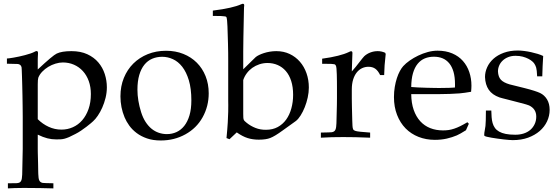

<svg xmlns="http://www.w3.org/2000/svg" viewBox="-20 -748 3038 1043"><path d="M17.6 -401.9V-430.2Q21 -430.2 30.8 -431.4Q40.5 -432.6 54.2 -435.1Q67.9 -437.5 84 -440.9Q100.1 -444.3 115.7 -448.5Q131.3 -452.6 145.8 -457.5Q160.2 -462.4 169.9 -467.8Q175.3 -470.7 178.7 -470.7Q186.5 -470.7 186.5 -460Q186.5 -458.5 186.3 -454.1Q186 -449.7 185.8 -444.1Q185.5 -438.5 185.3 -432.6Q185.1 -426.8 185.1 -422.4V-370.6Q267.1 -447.3 288.1 -457Q315.4 -470.2 368.2 -470.2Q418 -470.2 454.3 -453.4Q490.7 -436.5 514.2 -408.9Q537.6 -381.3 549.1 -345.9Q560.5 -310.5 560.5 -273.9Q560.5 -245.1 553.5 -216.6Q546.4 -188 535.4 -163.3Q524.4 -138.7 511.2 -119.4Q498 -100.1 485.8 -89.4Q483.4 -86.9 473.6 -78.6Q463.9 -70.3 450.2 -59.8Q436.5 -49.3 420.7 -38.6Q404.8 -27.8 389.2 -20Q369.1 -9.3 355.5 -3.4Q341.8 2.4 330.8 5.4Q319.8 8.3 309.3 8.8Q298.8 9.3 285.2 9.3Q260.7 9.3 237.5 3.4Q214.4 -2.4 185.1 -16.6V61Q185.1 67.9 185.3 80.3Q185.5 92.8 186 107.7Q186.5 122.6 186.8 138.2Q187 153.8 187.3 166.7Q187.5 179.7 187.7 188.2Q188 196.8 188 197.3Q188.5 208.5 189.5 217Q190.4 225.6 193.1 231.4Q195.8 237.3 200.2 240.7Q204.6 244.1 211.9 245.6Q214.4 246.1 228.8 246.6Q243.2 247.1 270 247.6V275.4Q239.3 274.4 199 273.7Q158.7 272.9 108.4 272.9Q80.6 272.9 59.3 273.7Q38.1 274.4 22.9 275.4V247.6L69.3 247.1Q79.1 246.6 84.7 244.1Q90.3 241.7 93.8 236.1Q97.2 230.5 98.6 221.9Q100.1 213.4 100.6 200.7Q101.1 194.3 103.5 61V-112.3Q103.5 -138.2 103 -168Q102.5 -197.8 102.1 -227.5Q101.6 -257.3 100.8 -284.9Q100.1 -312.5 99.4 -334Q98.6 -355.5 98.1 -368.4Q97.7 -381.3 97.2 -382.3Q95.2 -390.6 90.3 -394.8Q85.4 -398.9 77.6 -400.4ZM185.1 -100.6Q211.4 -74.2 244.4 -59.1Q277.3 -43.9 314 -43.9Q346.7 -43.9 375.7 -56.9Q404.8 -69.8 426.5 -94.7Q448.2 -119.6 460.9 -155.5Q473.6 -191.4 473.6 -237.3Q473.6 -275.9 462.2 -307.6Q450.7 -339.4 430.2 -361.8Q409.7 -384.3 381.8 -396.5Q354 -408.7 321.3 -408.7Q302.2 -408.7 281.5 -402.3Q260.7 -396 242.2 -384.8Q223.6 -373.5 209.2 -358.4Q194.8 -343.3 188 -325.7Q185.1 -316.4 185.1 -290Z M634.3 -224.6Q634.3 -279.3 652.8 -324.7Q671.4 -370.1 704.3 -402.8Q737.3 -435.5 782.7 -453.9Q828.1 -472.2 882.3 -472.2Q933.6 -472.2 976.1 -455.1Q1018.6 -438 1049.1 -407.5Q1079.6 -377 1096.7 -334.5Q1113.8 -292 1113.8 -241.2Q1113.8 -170.4 1080.6 -110.8Q1047.9 -51.8 986.8 -18.1Q926.8 15.1 853.5 15.1Q811 15.1 778.6 3.9Q746.1 -7.3 722.2 -25.4Q698.2 -43.5 682.1 -65.9Q666 -88.4 656.7 -110.8Q634.3 -164.6 634.3 -224.6ZM726.6 -260.7Q726.6 -202.6 746.6 -138.7Q756.3 -107.9 771 -85.4Q785.6 -63 803.7 -48.3Q821.8 -33.7 843 -26.6Q864.3 -19.5 886.7 -19.5Q914.6 -19.5 938.7 -30.5Q962.9 -41.5 981 -64.2Q999 -86.9 1009.3 -121.3Q1019.5 -155.8 1019.5 -202.6Q1019.5 -266.6 1005.9 -311.8Q992.2 -356.9 970 -385.3Q947.8 -413.6 919.4 -426.5Q891.1 -439.5 861.3 -439.5Q831.5 -439.5 806.9 -429Q782.2 -418.5 764.4 -396.5Q746.6 -374.5 736.6 -340.8Q726.6 -307.1 726.6 -260.7Z M1210.4 2Q1215.3 -48.3 1217.3 -83Q1219.2 -117.7 1219.7 -140.9Q1220.2 -164.1 1220 -178Q1219.7 -191.9 1219.7 -200.2V-417.5Q1219.7 -437 1219.5 -461.4Q1219.2 -485.8 1218.5 -511Q1217.8 -536.1 1217 -560.3Q1216.3 -584.5 1215.6 -604Q1214.8 -623.5 1213.6 -636.2Q1212.4 -648.9 1211.4 -651.4Q1210 -653.8 1209.2 -655.8Q1208.5 -657.7 1202.4 -658.9Q1196.3 -660.2 1181.2 -660.9Q1166 -661.6 1136.2 -661.6V-690.4Q1191.9 -697.3 1230 -706.1Q1268.1 -714.8 1289.6 -724.6Q1296.4 -727.5 1299.3 -727.5Q1306.6 -727.5 1306.6 -719.2Q1306.6 -717.3 1306.4 -715.1Q1306.2 -712.9 1305.7 -709.5L1305.2 -693.4Q1302.7 -606 1302.2 -544.4L1301.3 -468.3V-371.6L1368.7 -437.5Q1375.5 -443.4 1387 -449Q1398.4 -454.6 1413.3 -459.5Q1428.2 -464.4 1445.6 -467.3Q1462.9 -470.2 1481 -470.2Q1521 -470.2 1553.5 -454.8Q1585.9 -439.5 1609.1 -412.8Q1632.3 -386.2 1645 -350.1Q1657.7 -314 1657.7 -272.5Q1657.7 -246.1 1651.6 -218.3Q1645.5 -190.4 1635.5 -165.5Q1625.5 -140.6 1613 -120.8Q1600.6 -101.1 1587.4 -90.8L1516.1 -39.6Q1472.7 -7.8 1448.2 1.5Q1425.3 10.7 1385.7 10.7Q1353 10.7 1325.2 2Q1297.4 -6.8 1266.1 -28.8L1226.6 8.3ZM1301.3 -313V-129.9Q1301.3 -116.7 1301.8 -109.4Q1302.2 -102.1 1304.2 -97.4Q1306.2 -92.8 1310.1 -89.4Q1314 -85.9 1320.3 -80.6Q1341.3 -63.5 1367.9 -53Q1394.5 -42.5 1425.3 -43Q1461.4 -43 1488.8 -57.9Q1516.1 -72.8 1534.7 -98.6Q1553.2 -124.5 1562.7 -159.2Q1572.3 -193.8 1572.3 -232.9Q1572.3 -275.9 1561.8 -308.3Q1551.3 -340.8 1532.5 -362.3Q1513.7 -383.8 1488.3 -394.8Q1462.9 -405.8 1433.1 -405.8Q1410.2 -405.8 1388.9 -398.7Q1367.7 -391.6 1350.3 -379.2Q1333 -366.7 1320.3 -349.6Q1307.6 -332.5 1301.3 -313Z M1723.1 0V-27.8Q1751 -28.3 1765.6 -28.8Q1780.3 -29.3 1782.7 -29.8Q1797.4 -32.2 1802.2 -43.5Q1807.1 -54.7 1807.6 -78.6Q1809.6 -144 1810.1 -178Q1810.5 -211.9 1810.5 -214.8V-272.9Q1810.5 -287.1 1810.3 -306.2Q1810.1 -325.2 1809.6 -343.3Q1809.1 -361.3 1807.9 -374.8Q1806.6 -388.2 1804.7 -391.1Q1802.7 -394 1801.5 -396Q1800.3 -397.9 1795.2 -399.2Q1790 -400.4 1779.1 -400.9Q1768.1 -401.4 1747.6 -401.4H1730V-429.2Q1779.8 -436 1815.7 -445.1Q1851.6 -454.1 1874 -464.8Q1884.3 -470.2 1887.2 -469.7Q1894.5 -469.7 1894.5 -460Q1894.5 -445.8 1893.1 -420.7Q1891.6 -395.5 1891.1 -359.9Q1901.9 -371.6 1912.4 -384.8Q1922.9 -397.9 1931.9 -409.7Q1940.9 -421.4 1948 -430.2Q1955.1 -439 1958.5 -442.4Q1972.7 -455.6 1991.9 -462.9Q2011.2 -470.2 2031.7 -470.2Q2052.7 -470.2 2072.3 -461.4L2075.2 -454.6Q2071.3 -421.9 2069.3 -393.6Q2067.4 -365.2 2066.9 -340.3H2044.9Q2033.7 -363.8 2018.8 -374.5Q2003.9 -385.3 1981.4 -385.3Q1963.4 -385.3 1947 -377.7Q1930.7 -370.1 1918.2 -354.7Q1905.8 -339.4 1898.4 -316.2Q1891.1 -293 1891.1 -261.2V-210.9Q1891.1 -194.8 1891.8 -165.5Q1892.6 -136.2 1893.6 -93.3Q1894 -74.7 1894.8 -64.2Q1895.5 -53.7 1897.5 -48.1Q1899.4 -42.5 1902.6 -40.5Q1905.8 -38.6 1911.6 -36.6Q1918.9 -34.2 1938.7 -32.2Q1958.5 -30.3 1990.7 -27.8V0Q1947.8 -2 1911.4 -2.7Q1875 -3.4 1844.2 -3.4Q1813 -3.4 1782.7 -2.7Q1752.4 -2 1723.1 0Z M2526.9 -75.7 2511.2 -40.5Q2494.6 -29.8 2482.4 -23.2Q2470.2 -16.6 2461.9 -12.7Q2437 -2 2407 4.9Q2377 11.7 2342.3 11.7Q2294.4 11.7 2253.7 -4.4Q2212.9 -20.5 2183.3 -50.5Q2153.8 -80.6 2137 -123.8Q2120.1 -167 2120.1 -220.7Q2120.1 -249.5 2124.5 -275.6Q2128.9 -301.8 2136 -323.5Q2143.1 -345.2 2152.1 -361.8Q2161.1 -378.4 2170.4 -388.7Q2184.6 -404.3 2205.8 -419.2Q2227.1 -434.1 2252 -446Q2276.9 -458 2303.7 -465.3Q2330.6 -472.7 2356.9 -472.7Q2402.3 -472.7 2437 -457.8Q2471.7 -442.9 2494.6 -417Q2517.6 -391.1 2529.3 -356.4Q2541 -321.8 2541 -282.7Q2541 -275.9 2540.5 -267.6Q2540 -259.3 2539.1 -249.5Q2503.9 -243.2 2476.1 -240.7Q2449.7 -238.8 2423.3 -237.8Q2397 -236.8 2370.6 -236.8H2213.9Q2214.4 -188 2227.3 -151.1Q2240.2 -114.3 2262.9 -89.4Q2285.6 -64.5 2317.1 -52Q2348.6 -39.6 2386.7 -39.6Q2402.8 -39.6 2417.5 -41.7Q2432.1 -43.9 2447.5 -49.1Q2462.9 -54.2 2480.2 -62.7Q2497.6 -71.3 2519 -84ZM2213.9 -275.4Q2227.5 -273.9 2250.7 -272.9Q2273.9 -272 2297.6 -271.2Q2321.3 -270.5 2340.6 -270.3Q2359.9 -270 2365.7 -270Q2398.4 -270 2419.7 -270.8Q2440.9 -271.5 2451.2 -272.5Q2451.7 -278.3 2451.7 -282.7Q2451.7 -287.1 2451.7 -290.5Q2451.7 -329.6 2443.6 -357.7Q2435.5 -385.7 2420.4 -404.1Q2405.3 -422.4 2384.3 -431.2Q2363.3 -439.9 2336.9 -439.9Q2310.1 -439.9 2287.6 -430.7Q2265.1 -421.4 2248.8 -401.4Q2232.4 -381.3 2223.4 -350.3Q2214.4 -319.3 2213.9 -275.4Z M2619.6 -147.5H2648.9Q2649.4 -128.4 2650.6 -111.3Q2651.9 -94.2 2656 -79.6Q2660.2 -64.9 2668.5 -53.2Q2676.8 -41.5 2691.2 -33.2Q2705.6 -24.9 2727.1 -20.5Q2748.5 -16.1 2779.3 -16.1Q2804.2 -16.1 2825.2 -22.9Q2846.2 -29.8 2861.1 -42.7Q2876 -55.7 2884.5 -74Q2893.1 -92.3 2893.1 -114.7Q2893.1 -156.7 2854 -175.3Q2850.1 -177.2 2837.6 -180.9Q2825.2 -184.6 2808.6 -188.7Q2792 -192.9 2773.7 -197.8Q2755.4 -202.6 2738.8 -206.8Q2722.2 -210.9 2710 -214.1Q2697.8 -217.3 2693.4 -218.8Q2653.8 -232.9 2635 -260.5Q2616.2 -288.1 2614.7 -329.6Q2614.7 -356.9 2626.5 -382.8Q2638.2 -408.7 2660.9 -429Q2683.6 -449.2 2717 -461.4Q2750.5 -473.6 2793.5 -473.6Q2808.1 -473.6 2827.1 -471.2Q2846.2 -468.8 2865.2 -464.6Q2884.3 -460.4 2901.6 -455.1Q2918.9 -449.7 2930.7 -443.8Q2928.7 -416 2927.7 -388.9Q2926.8 -361.8 2925.8 -333.5H2897.9Q2897 -352.1 2895.8 -362.8Q2894.5 -373.5 2892.8 -380.1Q2891.1 -386.7 2888.9 -390.9Q2886.7 -395 2883.8 -400.4Q2880.4 -406.7 2871.8 -414.3Q2863.3 -421.9 2850.1 -428.7Q2836.9 -435.5 2819.6 -440.2Q2802.2 -444.8 2780.3 -444.8Q2758.3 -444.8 2740.7 -437.7Q2723.1 -430.7 2710.7 -418.9Q2698.2 -407.2 2691.7 -391.8Q2685.1 -376.5 2685.1 -359.9Q2686.5 -330.6 2700.9 -314.9Q2715.3 -299.3 2748.5 -289.6L2829.6 -269.5Q2860.4 -261.7 2881.6 -254.9Q2902.8 -248 2914.1 -242.7Q2937.5 -231.4 2951.7 -208Q2965.8 -184.6 2965.8 -150.9Q2965.8 -118.7 2951.9 -88.9Q2938 -59.1 2911.9 -36.4Q2885.7 -13.7 2848.9 -0.2Q2812 13.2 2765.6 13.2Q2758.8 13.2 2745.4 12.2Q2731.9 11.2 2715.6 9.3Q2699.2 7.3 2681.9 4.9Q2664.6 2.4 2649.9 0Q2635.3 -2.4 2624.8 -5.1Q2614.3 -7.8 2612.3 -9.8Q2610.4 -11.2 2610.4 -14.6Q2610.4 -26.4 2613.3 -39.6Q2616.2 -52.7 2617.2 -64Q2618.2 -73.7 2618.9 -94.5Q2619.6 -115.2 2619.6 -147.5Z"/></svg>

Font: XB Kayhan
Style: Regular
Weight: 400
Designer: Behnam
Foundry: Irmug
Version: Version 7.300 2009